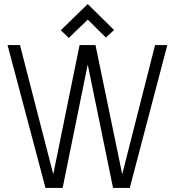

<svg xmlns="http://www.w3.org/2000/svg" viewBox="-20 -921 859 941"><path d="M539 -774 410 -901 278 -773 317 -735 410 -825 499 -737ZM448 -700H370L241 -67L78 -700H17L203 0H287L410 -605L534 0H616L800 -700H740L579 -67Z"/></svg>

Font: AdventPro_ExpandedRegular
Style: ExpandedRegular
Weight: 400
Width: 7
Designer: VivaRado, Andreas Kalpakidis
Foundry: VivaRado, Andreas Kalpakidis
Version: Version 3.000